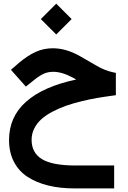

<svg xmlns="http://www.w3.org/2000/svg" viewBox="-20 -688 698 1047"><path d="M202.6 -584 286.6 -668 370.6 -584 286.6 -500ZM395.5 -254.4 378.9 -263.7Q318.8 -296.4 270.5 -296.4Q243.2 -296.4 221.2 -287.1Q199.2 -277.8 170.4 -255.4L135.7 -227.5L121.1 -215.8L108.9 -229.5L52.7 -292.5L39.6 -307.6L54.7 -320.3L84.5 -346.2Q131.8 -385.7 175.3 -405.3Q218.8 -424.8 267.6 -424.8Q341.3 -424.8 417 -381.3L509.3 -328.1Q552.2 -303.2 596.2 -293.9L611.8 -290.5V-274.9V-186V-168.9L594.7 -166.5Q549.8 -160.6 510 -153.8Q470.2 -147 424.1 -135.7Q377.9 -124.5 340.3 -111.3Q302.7 -98.1 266.8 -79.3Q231 -60.5 206.5 -38.8Q182.1 -17.1 167.2 12Q152.3 41 152.3 74.2Q152.3 145.5 209 179.9Q265.6 214.4 391.6 214.4H583H602.5V233.9V319.8V339.4H583H385.7Q307.1 339.4 243.2 323.7Q179.2 308.1 130.9 276.9Q82.5 245.6 55.9 194.3Q29.3 143.1 29.3 75.7Q29.3 -51.3 122.8 -133.8Q216.3 -216.3 395.5 -254.4Z"/></svg>

Font: Shabnam FD
Style: Bold
Weight: 700
Foundry: DejaVu fonts team - Redesigned by Saber Rastikerdar - Based on Vazir font
Version: Version 5.00;October 20, 2019;FontCreator 12.0.0.2547 64-bit